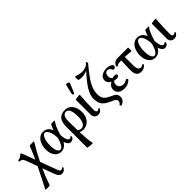

<svg xmlns="http://www.w3.org/2000/svg" viewBox="74 -1770 3082 3082"><g transform="rotate(-45 1614.5 -229.5)"><path d="M-23.9 258.8Q50.8 120.6 155.8 -96.2L85.9 -286.1Q71.3 -325.2 54.7 -339.1Q38.1 -353 3.9 -353Q-1 -353 -1 -367.9Q-1 -382.8 3.9 -382.8Q47.9 -382.8 87.9 -420.9Q99.6 -431.2 105 -431.2Q108.9 -431.2 115.7 -421.1Q122.6 -411.1 128.9 -394L203.1 -194.8Q252.4 -300.8 295.9 -415Q298.3 -421.9 352.1 -421.4Q399.4 -421.4 396 -415Q306.6 -270.5 231.9 -117.2L337.9 168Q347.7 194.3 357.7 205.6Q367.7 216.8 380.9 216.8Q396 216.8 416 199.2Q420.4 194.8 427.5 202.4Q434.6 210 432.1 214.8Q417 243.2 397.2 256.1Q377.4 269 349.1 269Q316.4 269 295.2 246.8Q273.9 224.6 252.9 168L185.1 -17.1Q116.7 134.3 76.2 257.8Q74.2 266.1 21.5 265.6Q-24.9 265.1 -23.9 258.8Z M589.8 11.2Q519.5 11.2 477.8 -44.9Q436 -101.1 436 -190.9Q436 -236.3 447 -277.6Q458 -318.8 478.5 -352.1Q499 -385.3 532.5 -405Q565.9 -424.8 606.9 -424.8Q703.1 -424.8 743.7 -320.8Q763.7 -377.9 784.7 -416Q788.6 -422.9 833 -422.4Q869.6 -421.9 866.7 -416Q837.4 -376.5 814.9 -326.2Q792.5 -275.9 767.1 -187Q777.8 -42 833 -42Q850.6 -42 861.8 -58.1Q864.7 -61 869.9 -59.1Q875 -57.1 879.2 -51.8Q883.3 -46.4 881.8 -43Q860.8 11.2 809.1 11.2Q781.7 11.2 760.3 -11.7Q738.8 -34.7 725.1 -77.1Q673.8 11.2 589.8 11.2ZM530.8 -186Q530.8 -107.9 550.8 -64.9Q570.8 -22 600.1 -22Q630.9 -22 658.9 -67.9Q687 -113.8 706.1 -186Q705.1 -193.8 705.1 -210Q703.1 -256.3 691.7 -297.6Q680.2 -338.9 659.7 -366Q639.2 -393.1 614.7 -393.1Q578.6 -393.1 554.7 -334.5Q530.8 -275.9 530.8 -186Z M1044.9 268.1Q1041.5 272.5 1015.4 271.5Q989.3 270.5 958.5 265.9Q927.7 261.2 927.7 256.8V-220.2Q927.7 -424.8 1098.6 -424.8Q1181.6 -424.8 1228.3 -362.8Q1274.9 -300.8 1274.9 -208Q1274.9 -107.9 1222.7 -48.3Q1170.4 11.2 1085 11.2Q1051.8 11.2 1017.6 -3.9Q1023.9 162.6 1044.9 268.1ZM1014.6 -264.2Q1014.6 -169.4 1016.6 -55.2Q1044.9 -23.9 1078.6 -23.9Q1126.5 -23.9 1153.1 -72Q1179.7 -120.1 1179.7 -210Q1179.7 -246.6 1175.3 -277.8Q1170.9 -309.1 1161.1 -335.7Q1151.4 -362.3 1134 -377.7Q1116.7 -393.1 1092.8 -393.1Q1058.1 -393.1 1036.4 -360.8Q1014.6 -328.6 1014.6 -264.2Z M1404.3 -522Q1397 -504.9 1386 -501.7Q1375 -498.5 1367.9 -508.5Q1360.8 -518.6 1364.3 -535.2L1401.4 -694.8Q1406.2 -704.1 1422.6 -702.9Q1439 -701.7 1455.3 -691.9Q1471.7 -682.1 1467.3 -673.8ZM1430.2 11.2Q1391.1 11.2 1366.7 -12.7Q1342.3 -36.6 1342.3 -82V-415Q1342.3 -418.9 1368.9 -423.8Q1395.5 -428.7 1418.2 -429.7Q1440.9 -430.7 1444.3 -426.8Q1430.2 -239.7 1430.2 -97.2Q1430.2 -42 1465.3 -42Q1480.5 -42 1497.6 -59.1Q1502 -63.5 1510 -55.4Q1518.1 -47.4 1515.6 -43Q1497.6 -13.7 1478 -1.2Q1458.5 11.2 1430.2 11.2Z M1795.4 168Q1789.1 169.4 1782.2 155.3Q1775.4 141.1 1781.2 138.2Q1794.9 131.8 1804.7 116.2Q1814.5 100.6 1814.5 82Q1814.5 58.1 1796.6 42.5Q1778.8 26.9 1727.5 5.9Q1629.9 -35.6 1592 -85.9Q1554.2 -136.2 1554.2 -226.1Q1554.2 -302.7 1605.5 -392.1Q1656.7 -481.4 1789.6 -627Q1725.6 -600.1 1663.6 -600.1Q1629.9 -600.1 1598.1 -609.9Q1594.2 -610.8 1592.3 -630.6Q1590.3 -650.4 1591.8 -669.4Q1593.3 -688.5 1597.2 -687Q1683.6 -660.2 1733.4 -660.2Q1786.6 -660.2 1844.2 -687Q1856.4 -701.2 1884.3 -729Q1887.7 -732.4 1893.6 -719.7Q1902.8 -700.7 1897.9 -691.9Q1897.9 -691.4 1897.5 -690.9Q1818.8 -597.7 1769.3 -529.8Q1719.7 -461.9 1693.4 -408.9Q1667 -356 1657.7 -317.4Q1648.4 -278.8 1648.4 -234.9Q1648.4 -165.5 1677 -127.4Q1705.6 -89.4 1781.2 -57.1Q1839.4 -32.7 1862.3 -7.3Q1885.3 18.1 1885.3 60.1Q1885.3 97.7 1861.3 126.5Q1837.4 155.3 1795.4 168Z M2024.9 11.2Q1963.4 11.2 1921.6 -19Q1879.9 -49.3 1879.9 -103Q1879.9 -175.8 1952.6 -215.8Q1887.7 -248 1887.7 -311Q1887.7 -362.8 1933.1 -393.8Q1978.5 -424.8 2046.9 -424.8Q2088.4 -424.8 2118.9 -413.3Q2149.4 -401.9 2160.6 -384.8Q2163.6 -380.9 2163.6 -365.2Q2163.6 -350.1 2151.4 -338.6Q2139.2 -327.1 2124.5 -327.1Q2109.9 -327.1 2104.5 -337.9Q2078.1 -393.1 2034.7 -393.1Q2006.8 -393.1 1990.2 -370.8Q1973.6 -348.6 1973.6 -314.9Q1973.6 -289.1 1984.4 -269.3Q1995.1 -249.5 2013.7 -243.2Q2032.2 -252.9 2054.7 -252.9Q2076.2 -252.9 2087.9 -244.9Q2099.6 -236.8 2099.6 -223.1Q2099.6 -209 2085.4 -199Q2071.3 -189 2047.9 -189Q2028.8 -189 2003.9 -198.2Q1966.8 -182.6 1966.8 -132.8Q1966.8 -94.7 1993.4 -71.8Q2020 -48.8 2060.5 -48.8Q2098.1 -48.8 2145.5 -78.1Q2153.3 -83 2162.4 -68.1Q2171.4 -53.2 2166.5 -46.9Q2113.3 11.2 2024.9 11.2Z M2409.7 11.2Q2297.9 11.2 2297.9 -121.1Q2297.9 -225.1 2305.7 -345.2H2273.4Q2228 -345.2 2200.7 -321.8Q2194.8 -317.4 2185.8 -325.7Q2176.8 -334 2179.7 -340.8Q2196.8 -377 2222.9 -396Q2249 -415 2292.5 -415H2524.4Q2531.2 -415 2531.2 -375Q2531.2 -335 2524.4 -335Q2418 -343.8 2384.8 -345.2V-151.9Q2384.8 -42 2448.7 -42Q2472.7 -42 2496.6 -62Q2501.5 -66.4 2509.5 -55.7Q2517.6 -44.9 2514.6 -41Q2491.7 -13.2 2467 -1Q2442.4 11.2 2409.7 11.2Z M2726.6 11.2Q2656.2 11.2 2614.5 -44.9Q2572.8 -101.1 2572.8 -190.9Q2572.8 -236.3 2583.7 -277.6Q2594.7 -318.8 2615.2 -352.1Q2635.7 -385.3 2669.2 -405Q2702.6 -424.8 2743.7 -424.8Q2839.8 -424.8 2880.4 -320.8Q2900.4 -377.9 2921.4 -416Q2925.3 -422.9 2969.7 -422.4Q3006.3 -421.9 3003.4 -416Q2974.1 -376.5 2951.7 -326.2Q2929.2 -275.9 2903.8 -187Q2914.6 -42 2969.7 -42Q2987.3 -42 2998.5 -58.1Q3001.5 -61 3006.6 -59.1Q3011.7 -57.1 3015.9 -51.8Q3020 -46.4 3018.6 -43Q2997.6 11.2 2945.8 11.2Q2918.5 11.2 2897 -11.7Q2875.5 -34.7 2861.8 -77.1Q2810.5 11.2 2726.6 11.2ZM2667.5 -186Q2667.5 -107.9 2687.5 -64.9Q2707.5 -22 2736.8 -22Q2767.6 -22 2795.7 -67.9Q2823.7 -113.8 2842.8 -186Q2841.8 -193.8 2841.8 -210Q2839.8 -256.3 2828.4 -297.6Q2816.9 -338.9 2796.4 -366Q2775.9 -393.1 2751.5 -393.1Q2715.3 -393.1 2691.4 -334.5Q2667.5 -275.9 2667.5 -186Z M3156.2 11.2Q3117.2 11.2 3092.8 -12.7Q3068.4 -36.6 3068.4 -82V-415Q3068.4 -418.9 3095 -423.8Q3121.6 -428.7 3144.3 -429.7Q3167 -430.7 3170.4 -426.8Q3156.2 -239.7 3156.2 -97.2Q3156.2 -42 3191.4 -42Q3206.5 -42 3223.6 -59.1Q3228 -63.5 3236.1 -55.4Q3244.1 -47.4 3241.7 -43Q3223.6 -13.7 3204.1 -1.2Q3184.6 11.2 3156.2 11.2Z"/></g></svg>

Font: Junicode SmCond Medium
Style: Regular
Weight: 500
Width: 4
Designer: Peter S. Baker
Version: Version 2.206